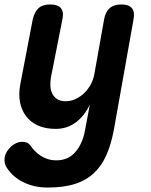

<svg xmlns="http://www.w3.org/2000/svg" viewBox="-56 -580 676 861"><path d="M326 0 347 -111Q322 -59 283 -30.5Q244 -2 194 -2Q148 -2 114.5 -17Q81 -32 60.5 -59.5Q40 -87 33.5 -123Q27 -159 35 -202L91 -494Q99 -527 117 -543.5Q135 -560 169 -560Q203 -560 217 -543.5Q231 -527 224 -494L172 -231Q169 -212 170 -193Q171 -174 179 -159Q187 -144 201.5 -135Q216 -126 238 -126Q262 -126 284 -136.5Q306 -147 323 -164Q340 -181 351.5 -202.5Q363 -224 367 -247L411 -494Q417 -527 436 -543.5Q455 -560 488 -560Q522 -560 535.5 -543.5Q549 -527 543 -494L455 0Q443 65 422 113.5Q401 162 366.5 195Q332 228 281 244.5Q230 261 158 261Q127 261 100 255Q73 249 49.5 237.5Q26 226 7.5 210Q-11 194 -25 173Q-32 163 -34.5 150.5Q-37 138 -35 126Q-33 113 -25.5 100.5Q-18 88 -7.5 78Q3 68 16.5 62Q30 56 44 56Q55 56 64 59.5Q73 63 79 71Q88 84 99.5 96Q111 108 125 117.5Q139 127 157 133Q175 139 197 139Q221 139 241.5 131Q262 123 278.5 105.5Q295 88 307.5 62Q320 36 326 0Z"/></svg>

Font: Maple Mono
Style: Bold Italic
Weight: 700
Italic angle: -10°
Monospace: yes
Designer: subframe7536
Version: Version 7.000